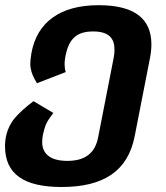

<svg xmlns="http://www.w3.org/2000/svg" viewBox="-32 -541 654 757"><path d="M210.9 196.3C376.5 196.3 472.2 133.3 499 -3.9L559.1 -311C563 -331.1 564.9 -349.1 564.9 -366.2C564.9 -469.2 495.6 -520.5 357.4 -520.5H356C206.1 -520.5 113.8 -454.1 91.8 -331.1C88.9 -314.5 87.4 -298.3 87.4 -289.1C87.4 -283.7 87.9 -276.4 89.4 -269.5C92.8 -252 100.1 -234.9 113.8 -212.9L227.1 -256.8C224.1 -266.6 222.7 -277.3 222.7 -287.1C222.7 -288.1 222.7 -292 223.1 -298.3C223.6 -303.7 225.1 -317.9 229.5 -335C244.6 -394 277.3 -417 335 -417C402.8 -417 419.4 -384.8 419.4 -344.7C419.4 -335.4 418.5 -324.2 416 -312L355 0C342.8 63.5 303.2 93.3 233.4 93.3C162.1 93.3 134.3 62 134.3 19C134.3 10.7 135.3 2 136.7 -7.3C140.6 -25.4 144.5 -39.6 149.9 -51.8C155.8 -64.9 164.6 -77.6 178.2 -95.7L100.1 -142.1C70.3 -120.1 42 -94.2 26.9 -76.2C-8.8 -33.7 -12.2 12.2 -12.2 35.6C-12.2 145 62 196.3 210.9 196.3Z"/></svg>

Font: Hack
Style: Bold Oblique
Weight: 700
Italic angle: -12°
Monospace: yes
Designer: Christopher Simpkins
Foundry: Christopher Simpkins
Version: Version 2.010